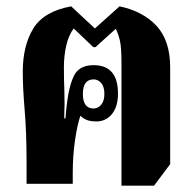

<svg xmlns="http://www.w3.org/2000/svg" viewBox="-20 -581 608 607"><path d="M364 6V-383Q364 -432 359 -453Q354 -474 346 -490L282 -432H275L213 -491Q197 -470 189.5 -437Q182 -404 182 -369Q182 -332 183.5 -293Q185 -254 183 -207H187Q192 -271 200 -302Q208 -333 218 -349Q236 -375 276 -375Q353 -375 353 -285Q353 -244 334 -220.5Q315 -197 284 -197Q270 -197 258 -200.5Q246 -204 234 -215Q224 -185 217 -136.5Q210 -88 210 -32V0H64V-68Q64 -162 58 -232.5Q52 -303 52 -354Q52 -436 85 -490.5Q118 -545 205 -561L280 -491L358 -561Q433 -545 475.5 -498.5Q518 -452 518 -368V-62L467 6ZM276 -238Q290 -238 300 -250Q310 -262 310 -284Q310 -307 300 -318.5Q290 -330 276 -330Q242 -330 242 -284Q242 -238 276 -238Z"/></svg>

Font: Noto Serif Thai ExtraCondensed Black
Style: Regular
Weight: 900
Width: 2
Designer: Monotype Design Team
Foundry: Monotype Imaging Inc.
Version: Version 2.002; ttfautohint (v1.8.4.7-5d5b)